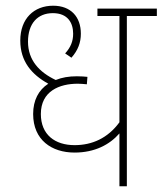

<svg xmlns="http://www.w3.org/2000/svg" viewBox="-20 -652 569 672"><path d="M529 -596V-622H321V-596H398V-224C357 -168 302 -144 241 -144C173 -144 123 -180 123 -253C123 -333 188 -359 252 -359C260 -359 275 -358 284 -357L286 -383C276 -384 265 -385 249 -385C221 -385 197 -381 175 -372C118 -399 78 -441 78 -506C78 -569 111 -606 165 -606C218 -606 236 -571 236 -534C236 -507 227 -486 208 -465L230 -450C253 -476 263 -503 263 -534C263 -593 228 -632 166 -632C99 -632 51 -587 51 -510C51 -437 91 -391 149 -359C115 -337 96 -301 96 -253C96 -162 161 -118 241 -118C312 -118 364 -146 398 -185V0H424V-596Z"/></svg>

Font: Noto Sans Devanagari SemiCondensed Thin
Style: Regular
Weight: 100
Width: 4
Designer: Jelle Bosma - Monotype Design Team
Foundry: Monotype Imaging Inc.
Version: Version 2.004